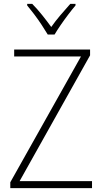

<svg xmlns="http://www.w3.org/2000/svg" viewBox="-20 -1035 527 989"><path d="M454 -66H33V-96L397 -744H53V-780H444V-750L81 -102H454ZM226 -857Q213 -879 194.5 -907Q176 -935 156 -961.5Q136 -988 120 -1007V-1015H146Q171 -990 197 -957.5Q223 -925 244 -896Q265 -926 290.5 -956Q316 -986 342 -1015H369V-1007Q352 -987 331.5 -960Q311 -933 292.5 -906Q274 -879 261 -857Z"/></svg>

Font: Noto Sans Malayalam UI SemiCondensed ExtraLight
Style: Regular
Weight: 200
Width: 4
Designer: Jelle Bosma - Monotype Design Team
Foundry: Monotype Imaging Inc.
Version: Version 2.104; ttfautohint (v1.8.4.7-5d5b)